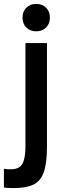

<svg xmlns="http://www.w3.org/2000/svg" viewBox="-50 -750 340 981"><path d="M20 211Q9 211 -5 210.5Q-19 210 -30 208V112Q-22 114 -12.5 114.5Q-3 115 5 115Q31 115 47.5 105Q64 95 72 68.5Q80 42 80 -5V-530H190V0Q190 83 174 129Q158 175 121 193Q84 211 20 211ZM135 -590Q104 -590 84.5 -609.5Q65 -629 65 -660Q65 -691 84.5 -710.5Q104 -730 135 -730Q166 -730 185.5 -710.5Q205 -691 205 -660Q205 -629 185.5 -609.5Q166 -590 135 -590Z"/></svg>

Font: Golos Text Medium
Style: Regular
Weight: 500
Designer: A.Korolkova, Vitaly Kuzmin
Foundry: ParaType Ltd
Version: Version 2.004